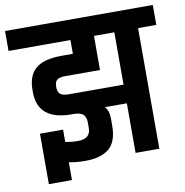

<svg xmlns="http://www.w3.org/2000/svg" viewBox="-116 -741 861 892"><g transform="rotate(-10 314.5 -295.0)"><path d="M465 -322V-569H369V-408H204Q177 -408 166 -398.5Q155 -389 155 -368V-364Q155 -343 165.5 -333Q176 -323 203 -322ZM213 -228H204Q44 -228 44 -361V-370Q44 -440 83 -472Q122 -504 204 -504H258V-569H-34V-663H663V-569H577V0H465V-234H361Q380 -216 380 -176V-144Q380 -69 342 -36.5Q304 -4 228 -4Q187 -4 152 -11V73H43V-165H152V-107Q182 -101 210 -101Q271 -101 271 -151V-177Q271 -202 258.5 -215Q246 -228 213 -228Z"/></g></svg>

Font: Khand SemiBold
Style: Regular
Weight: 600
Designer: Devanagari: Sanchit Sawaria, Jyotish Sonowal; Latin: Satya Rajpurohit
Foundry: Indian Type Foundry
Version: Version 1.101;PS 1.0;hotconv 1.0.78;makeotf.lib2.5.61930; tt